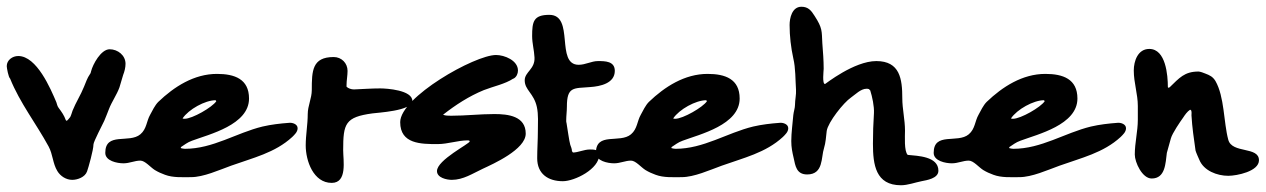

<svg xmlns="http://www.w3.org/2000/svg" viewBox="-21 -662 3751 569"><path d="M304 -516C278 -516 254 -471 249 -451C248 -448 248 -445 246 -443C237 -430 234 -419 228 -405C218 -380 204 -359 194 -334C193 -331 189 -318 187 -315C185 -313 179 -304 176 -304L174 -306C169 -320 162 -330 153 -342C149 -347 148 -353 146 -359C129 -399 88 -496 33 -496C16 -496 -1 -484 -1 -466C-1 -461 4 -433 9 -429C38 -357 86 -296 123 -228C136 -204 135 -178 149 -155C158 -140 175 -129 193 -129C209 -129 231 -137 237 -154C241 -165 256 -218 256 -234C256 -242 283 -293 288 -304C293 -315 297 -327 302 -339C310 -360 325 -381 333 -403C337 -415 340 -428 344 -440C348 -450 351 -462 351 -473C351 -498 328 -516 304 -516Z M291 -209C291 -185 326 -178 345 -178C363 -178 378 -186 395 -186C409 -186 425 -166 438 -158C448 -152 457 -148 468 -144C492 -135 520 -137 545 -137C582 -137 628 -158 664 -171C728 -194 794 -209 845 -256C852 -263 861 -271 861 -282C861 -294 846 -299 836 -298C809 -296 783 -293 757 -287C679 -268 610 -221 527 -221C525 -221 517 -222 515 -223V-226C526 -233 534 -240 548 -245C599 -264 717 -292 717 -370C717 -428 674 -443 622 -443C554 -443 495 -405 448 -360C438 -350 430 -333 424 -322C413 -303 414 -280 395 -264C362 -236 291 -272 291 -209ZM520 -311C538 -338 587 -365 618 -365L620 -362C608 -344 549 -310 526 -310C524 -310 522 -310 520 -311Z M962 -120C1009 -120 996 -187 996 -217C996 -296 1002 -315 1083 -326C1095 -328 1201 -333 1201 -363C1201 -395 1125 -400 1106 -400C1080 -400 1054 -398 1028 -397C1020 -397 1011 -400 1006 -405V-410C1006 -424 1009 -438 1009 -452C1009 -475 991 -493 968 -493C904 -493 903 -452 903 -395C903 -371 891 -348 891 -324C891 -293 885 -262 885 -231C885 -185 908 -120 962 -120Z M1292 -322C1329 -351 1369 -377 1413 -395C1441 -406 1476 -413 1500 -429H1501C1510 -434 1514 -444 1514 -453C1514 -483 1474 -499 1449 -499C1386 -499 1165 -374 1165 -300C1165 -235 1227 -235 1276 -235C1306 -235 1336 -246 1365 -246C1367 -246 1371 -246 1371 -243C1371 -236 1274 -188 1274 -155C1274 -135 1303 -129 1318 -129C1352 -129 1380 -148 1410 -162C1440 -176 1537 -219 1537 -266C1537 -318 1485 -324 1444 -324C1401 -324 1359 -319 1316 -319C1308 -319 1299 -319 1292 -322Z M1647 -125C1682 -125 1755 -161 1755 -204C1755 -219 1738 -219 1727 -219C1710 -219 1692 -210 1677 -210L1674 -214C1674 -221 1671 -227 1669 -233C1666 -242 1660 -286 1658 -297C1657 -300 1657 -302 1657 -305C1657 -319 1659 -332 1659 -346C1659 -406 1679 -400 1728 -404C1758 -406 1801 -415 1801 -452C1801 -481 1772 -481 1751 -481C1732 -481 1714 -470 1694 -470C1624 -470 1683 -618 1607 -618C1560 -618 1556 -598 1556 -555C1556 -534 1562 -513 1563 -492C1565 -457 1534 -449 1534 -424C1534 -395 1561 -386 1570 -345C1575 -322 1573 -297 1573 -274C1573 -247 1571 -220 1571 -193C1571 -147 1603 -125 1647 -125Z M1745 -209C1745 -185 1780 -178 1799 -178C1817 -178 1832 -186 1849 -186C1863 -186 1879 -166 1892 -158C1902 -152 1911 -148 1922 -144C1946 -135 1974 -137 1999 -137C2036 -137 2082 -158 2118 -171C2182 -194 2248 -209 2299 -256C2306 -263 2315 -271 2315 -282C2315 -294 2300 -299 2290 -298C2263 -296 2237 -293 2211 -287C2133 -268 2064 -221 1981 -221C1979 -221 1971 -222 1969 -223V-226C1980 -233 1988 -240 2002 -245C2053 -264 2171 -292 2171 -370C2171 -428 2128 -443 2076 -443C2008 -443 1949 -405 1902 -360C1892 -350 1884 -333 1878 -322C1867 -303 1868 -280 1849 -264C1816 -236 1745 -272 1745 -209ZM1974 -311C1992 -338 2041 -365 2072 -365L2074 -362C2062 -344 2003 -310 1980 -310C1978 -310 1976 -310 1974 -311Z M2324 -244C2324 -225 2327 -211 2331 -194C2336 -171 2339 -145 2371 -145C2420 -145 2412 -196 2421 -223C2426 -239 2427 -257 2429 -274C2433 -300 2479 -358 2501 -373C2514 -382 2530 -399 2547 -399C2549 -399 2552 -399 2554 -398L2558 -394C2564 -375 2570 -347 2569 -327C2567 -297 2566 -266 2566 -236C2566 -174 2574 -113 2649 -113C2669 -113 2690 -121 2710 -125C2725 -128 2760 -133 2760 -156C2760 -199 2698 -200 2669 -203C2658 -214 2661 -258 2661 -275C2661 -307 2653 -339 2653 -371C2653 -428 2646 -481 2576 -481C2510 -481 2425 -413 2424 -413C2415 -413 2420 -453 2420 -458C2420 -483 2418 -509 2416 -534C2414 -570 2417 -578 2393 -615C2383 -631 2374 -642 2354 -642C2326 -642 2319 -608 2319 -588C2319 -555 2323 -521 2330 -489C2337 -460 2336 -425 2338 -396C2339 -382 2335 -366 2335 -351C2335 -342 2331 -331 2330 -321C2328 -296 2324 -269 2324 -244Z M2746 -209C2746 -185 2781 -178 2800 -178C2818 -178 2833 -186 2850 -186C2864 -186 2880 -166 2893 -158C2903 -152 2912 -148 2923 -144C2947 -135 2975 -137 3000 -137C3037 -137 3083 -158 3119 -171C3183 -194 3249 -209 3300 -256C3307 -263 3316 -271 3316 -282C3316 -294 3301 -299 3291 -298C3264 -296 3238 -293 3212 -287C3134 -268 3065 -221 2982 -221C2980 -221 2972 -222 2970 -223V-226C2981 -233 2989 -240 3003 -245C3054 -264 3172 -292 3172 -370C3172 -428 3129 -443 3077 -443C3009 -443 2950 -405 2903 -360C2893 -350 2885 -333 2879 -322C2868 -303 2869 -280 2850 -264C2817 -236 2746 -272 2746 -209ZM2975 -311C2993 -338 3042 -365 3073 -365L3075 -362C3063 -344 3004 -310 2981 -310C2979 -310 2977 -310 2975 -311Z M3385 -517C3351 -517 3339 -481 3339 -453C3339 -417 3351 -383 3351 -348V-307C3351 -273 3342 -239 3342 -204C3342 -181 3364 -133 3392 -133C3433 -133 3433 -179 3437 -209C3438 -214 3448 -247 3449 -252C3453 -267 3477 -302 3485 -313C3491 -322 3497 -331 3506 -337L3509 -335C3511 -330 3510 -325 3510 -320C3512 -285 3517 -251 3522 -216C3523 -211 3533 -189 3533 -189C3546 -156 3586 -141 3619 -141C3644 -141 3710 -154 3710 -187C3710 -229 3630 -206 3619 -248C3605 -300 3608 -375 3581 -422C3573 -435 3564 -439 3551 -444C3547 -446 3535 -450 3531 -450C3489 -450 3474 -431 3445 -403H3444C3443 -402 3443 -402 3442 -402C3441 -402 3440 -403 3440 -404C3440 -439 3434 -517 3385 -517Z"/></svg>

Font: ChillLongCangKaiShu Bold
Style: Regular
Weight: 700
Version: Version 3.500;Glyphs 3.1.1 (3135)